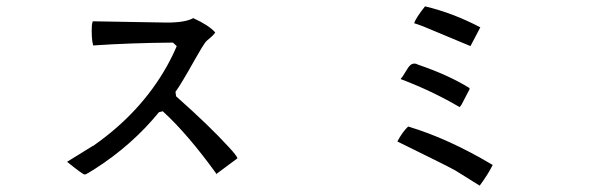

<svg xmlns="http://www.w3.org/2000/svg" viewBox="-20 -623 1880 604"><path d="M727 -125 661 -76 663 -74 658 -77 661 -76Q570 -202 492 -273L480 -270Q396 -167 279 -92Q253 -75 247 -74Q243 -72 191 -114L272 -164H273Q422 -268 504 -413Q522 -445 536 -478L524 -489Q390 -488 273 -480Q267 -503 269 -543Q270 -552 272 -556L505 -552Q563 -552 588 -566Q638 -543 657 -521Q654 -514 633 -497Q627 -492 624 -487Q619 -481 595 -439Q549 -357 532 -334L534 -320Q638 -228 701 -159Q725 -133 727 -125Z M1491 -537 1460 -478 1309 -541Q1296 -546 1283 -550Q1287 -565 1317 -603Q1403 -583 1491 -537ZM1457 -342 1432 -294Q1429 -290 1426 -286Q1339 -337 1241 -374V-376Q1246 -380 1260 -404Q1264 -410 1266 -413Q1276 -426 1290 -422Q1292 -421 1294 -420Q1391 -387 1457 -346ZM1530 -104Q1515 -74 1489 -39Q1422 -81 1412 -87Q1383 -103 1242 -172Q1236 -175 1230 -178Q1246 -208 1264 -225Q1391 -187 1530 -104Z"/></svg>

Font: cwTeXYen
Style: Medium
Weight: 500
Version: Version 1.17